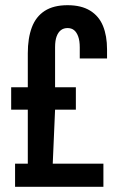

<svg xmlns="http://www.w3.org/2000/svg" viewBox="-20 -719 456 739"><path d="M38 0V-89H87V-297H23V-383H87V-514Q87 -572 102.5 -613.5Q118 -655 152 -677Q186 -699 240 -699Q293 -699 327 -678Q361 -657 376.5 -619Q392 -581 392 -529V-494H287V-537Q287 -562 281 -578.5Q275 -595 265 -603Q255 -611 240 -611Q225 -611 214.5 -603Q204 -595 198 -579Q192 -563 192 -537V-383H272V-297H192L183 -89H378V0Z"/></svg>

Font: Archivo SemiBold ExtraCondensed
Style: Regular
Weight: 600
Width: 2
Version: Version 2.001